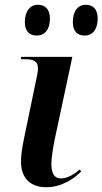

<svg xmlns="http://www.w3.org/2000/svg" viewBox="-20 -774 429 804"><path d="M335 -625C361 -625 389 -643 389 -697C389 -736 369 -754 339 -754C305 -754 285 -726 285 -681C285 -643 304 -625 335 -625ZM134 -625C161 -625 189 -643 189 -697C189 -736 168 -754 139 -754C105 -754 84 -726 84 -681C84 -643 104 -625 134 -625ZM174 10C238 10 289 -25 320 -56L314 -64C290 -45 265 -27 235 -27C207 -27 196 -47 195 -87C195 -111 203 -161 209 -190L283 -536H69L67 -526H83C122 -526 139 -518 139 -487C139 -476 136 -462 133 -447L88 -230C78 -183 68 -137 68 -97C68 -29 106 10 174 10Z"/></svg>

Font: Noto Serif Display SemiBold
Style: Italic
Weight: 600
Italic angle: -12°
Designer: Monotype Design Team
Foundry: Monotype Imaging Inc.
Version: Version 2.009